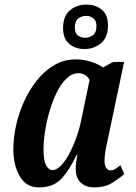

<svg xmlns="http://www.w3.org/2000/svg" viewBox="-20 -804 592 834"><path d="M149 10Q94 10 66 -38Q38 -86 38 -156Q38 -204 49.5 -257.5Q61 -311 84 -362Q107 -413 140 -454.5Q173 -496 215.5 -521Q258 -546 310 -546Q343 -546 376 -535.5Q409 -525 427 -511L472 -535H519L453 -221Q451 -210 446 -188.5Q441 -167 437.5 -145Q434 -123 434 -109Q434 -64 461 -64Q472 -64 481 -70Q490 -76 503 -86L520 -48Q498 -29 467 -9.5Q436 10 389 10Q353 10 331 -10.5Q309 -31 309 -70Q309 -87 311 -100.5Q313 -114 316 -130H312Q281 -64 246 -27Q211 10 149 10ZM208 -65Q225 -65 244 -84Q263 -103 280.5 -135.5Q298 -168 312 -207.5Q326 -247 334 -288L369 -456Q362 -471 349 -478.5Q336 -486 321 -486Q293 -486 269 -463Q245 -440 226.5 -402.5Q208 -365 195 -320.5Q182 -276 175.5 -232.5Q169 -189 169 -155Q169 -106 180.5 -85.5Q192 -65 208 -65ZM346 -591Q307 -591 280.5 -613.5Q254 -636 254 -682Q254 -734 283.5 -759Q313 -784 356 -784Q395 -784 422 -762Q449 -740 449 -693Q449 -642 419 -616.5Q389 -591 346 -591ZM349 -640Q369 -640 384 -651.5Q399 -663 399 -691Q399 -714 385.5 -724.5Q372 -735 354 -735Q334 -735 319.5 -723.5Q305 -712 305 -684Q305 -661 318 -650.5Q331 -640 349 -640Z"/></svg>

Font: Noto Serif ExtraCondensed
Style: Bold Italic
Weight: 700
Width: 2
Italic angle: -12°
Designer: Monotype Design Team
Foundry: Monotype Imaging Inc.
Version: Version 2.013; ttfautohint (v1.8.4.7-5d5b)